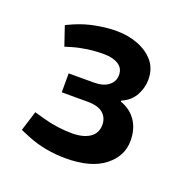

<svg xmlns="http://www.w3.org/2000/svg" viewBox="-82 -889 545 553"><g transform="rotate(20 191.0 -612.5)"><path d="M173 -415Q143 -415 112.5 -420.5Q82 -426 53 -438L27 -449L46 -510L78 -501Q99 -495 122 -492Q145 -489 166 -489Q200 -489 220 -502.5Q240 -516 240 -542Q240 -563 225 -576.5Q210 -590 177 -590H98V-648H175Q204 -648 220 -660.5Q236 -673 236 -693Q236 -714 219 -724.5Q202 -735 175 -735Q148 -735 124 -731.5Q100 -728 80 -722L60 -716L40 -775L62 -785Q92 -798 125 -804Q158 -810 187 -810Q223 -810 253.5 -798Q284 -786 302 -764Q320 -742 320 -709Q320 -685 307.5 -661.5Q295 -638 267 -626V-623Q297 -613 314.5 -588Q332 -563 332 -526Q332 -479 291 -447Q250 -415 173 -415Z"/></g></svg>

Font: REM Medium
Style: Regular
Weight: 400
Version: Version 1.005;gftools[0.9.28]